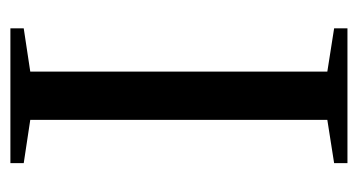

<svg xmlns="http://www.w3.org/2000/svg" viewBox="-181 -514 695 373"><g transform="rotate(-90 166.5 -327.5)"><path d="M213.9 -39.1 297.9 -25.9V0H36.1V-25.9L120.1 -39.1V-616.2L36.1 -628.9V-654.8H297.9V-628.9L213.9 -616.2Z"/></g></svg>

Font: Liberation Serif
Style: Regular
Weight: 400
Designer: Steve Matteson
Foundry: Ascender Corporation
Version: Version 2.1.5